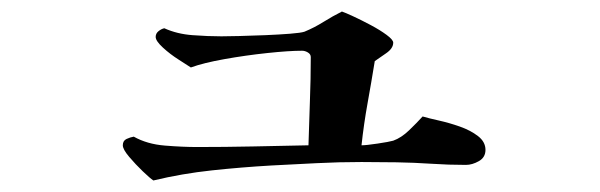

<svg xmlns="http://www.w3.org/2000/svg" viewBox="-20 -368 1040 333"><path d="M822 -108Q822 -95 810.5 -88.5Q799 -82 788 -82Q773 -82 758 -82.5Q743 -83 728 -84Q698 -86 667.5 -86.5Q637 -87 607 -87Q568 -87 529 -85Q490 -83 451 -81Q399 -78 347.5 -72.5Q296 -67 246 -55Q240 -59 227.5 -71Q215 -83 204 -96Q193 -109 193 -116Q193 -124 199.5 -127Q206 -130 212 -131Q235 -118 266 -115.5Q297 -113 322 -113Q370 -113 418.5 -114Q467 -115 515 -116Q516 -154 517.5 -192.5Q519 -231 519 -269Q519 -274 514 -277Q509 -280 504 -280Q481 -280 443.5 -276Q406 -272 369.5 -265.5Q333 -259 311 -251Q305 -255 290 -264.5Q275 -274 262.5 -285.5Q250 -297 250 -304Q250 -310 255 -314Q260 -318 265 -319Q287 -309 314 -307Q341 -305 364 -305Q373 -305 394.5 -305.5Q416 -306 440 -307Q464 -308 483 -309.5Q502 -311 508 -313Q525 -320 541 -330Q557 -340 573 -348Q579 -346 593 -339.5Q607 -333 623 -324.5Q639 -316 650.5 -307.5Q662 -299 662 -294Q662 -284 649.5 -275.5Q637 -267 630 -262Q624 -225 617.5 -189Q611 -153 607 -116Q615 -116 635 -119Q655 -122 662 -124Q676 -129 689.5 -142Q703 -155 713 -166Q723 -163 741 -159Q759 -155 777.5 -148.5Q796 -142 809 -132Q822 -122 822 -108Z"/></svg>

Font: Kaisei HarunoUmi
Style: Bold
Weight: 700
Designer: Font-Kai, 金井和夫
Foundry: KAZUO KANAI
Version: Version 5.003